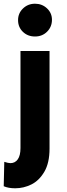

<svg xmlns="http://www.w3.org/2000/svg" viewBox="-31 -812 358 1031"><path d="M25 64Q50 64 64.5 43.5Q79 23 79 -17V-538H235V-14Q235 63 207 110.5Q179 158 137.5 178.5Q96 199 51 199Q14 199 -11 188L-8 57Q13 64 25 64ZM66 -704Q66 -741 92.5 -766.5Q119 -792 157 -792Q195 -792 221.5 -767Q248 -742 248 -706Q248 -668 222 -642Q196 -616 157 -616Q118 -616 92 -641Q66 -666 66 -704Z"/></svg>

Font: Chess Sans
Style: Bold
Weight: 700
Designer: Wolf Bōese
Foundry: Wolf Bōese
Version: Version 7.223